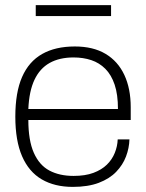

<svg xmlns="http://www.w3.org/2000/svg" viewBox="-20 -720 572 752"><path d="M265 12Q194 12 143.5 -17.5Q93 -47 66.5 -108Q40 -169 40 -263Q40 -358 66.5 -418.5Q93 -479 145 -508.5Q197 -538 273 -538Q345 -538 393.5 -509Q442 -480 467 -426.5Q492 -373 492 -300V-250H91Q91 -170 112.5 -121.5Q134 -73 173.5 -52Q213 -31 268 -31Q314 -31 346 -43Q378 -55 398.5 -75Q419 -95 429.5 -121Q440 -147 441 -174H487Q486 -140 473.5 -107Q461 -74 435 -47Q409 -20 367 -4Q325 12 265 12ZM91 -293H442Q442 -350 429 -388.5Q416 -427 392.5 -450.5Q369 -474 337.5 -484.5Q306 -495 268 -495Q213 -495 174.5 -473.5Q136 -452 115 -407.5Q94 -363 91 -293ZM120 -657V-700H415V-657Z"/></svg>

Font: Archivo SemiBold Thin
Style: Regular
Weight: 250
Version: Version 2.001